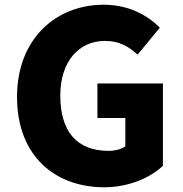

<svg xmlns="http://www.w3.org/2000/svg" viewBox="-20 -778 773 812"><path d="M421 14C525 14 617 -27 669 -77V-425H392V-279H510V-159C494 -147 466 -140 440 -140C301 -140 235 -226 235 -374C235 -519 314 -605 424 -605C486 -605 525 -580 562 -547L656 -661C605 -712 527 -758 418 -758C219 -758 52 -616 52 -368C52 -116 215 14 421 14Z"/></svg>

Font: Noto Sans JP Black
Style: Regular
Weight: 900
Designer: Ryoko NISHIZUKA  (kana, bopomofo & ideographs); Paul D. Hunt (Latin, Greek & Cyrillic); Sandoll Communications , Soo-you
Foundry: Adobe
Version: Version 2.002;hotconv 1.0.116;makeotfexe 2.5.65601